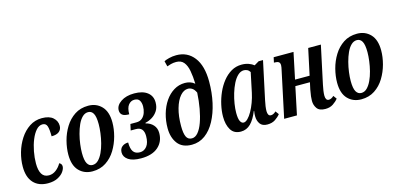

<svg xmlns="http://www.w3.org/2000/svg" viewBox="-69 -1207 3428 1654"><g transform="rotate(-15 1644.5 -380.0)"><path d="M196 10Q113 10 67 -40Q21 -90 21 -184Q21 -246 39 -309.5Q57 -373 92 -427Q127 -481 176.5 -513.5Q226 -546 287 -546Q353 -546 386.5 -516Q420 -486 420 -443Q420 -411 397.5 -392Q375 -373 329 -373Q329 -435 319.5 -464Q310 -493 279 -493Q248 -493 222.5 -464.5Q197 -436 178 -389.5Q159 -343 148.5 -288Q138 -233 138 -181Q138 -120 158 -87Q178 -54 221 -54Q255 -54 284 -76Q313 -98 332 -132Q354 -122 354 -99Q354 -78 336.5 -52.5Q319 -27 283.5 -8.5Q248 10 196 10Z M593 10Q520 10 473.5 -38Q427 -86 427 -182Q427 -241 443.5 -304.5Q460 -368 494 -423Q528 -478 579.5 -512Q631 -546 701 -546Q773 -546 819.5 -497.5Q866 -449 866 -354Q866 -295 849 -231.5Q832 -168 798.5 -113Q765 -58 713.5 -24Q662 10 593 10ZM607 -43Q636 -43 658.5 -65.5Q681 -88 698 -124.5Q715 -161 726 -204.5Q737 -248 742.5 -291Q748 -334 748 -369Q748 -436 732 -464.5Q716 -493 686 -493Q657 -493 634 -470.5Q611 -448 594.5 -411.5Q578 -375 566.5 -331Q555 -287 549.5 -244Q544 -201 544 -166Q544 -100 560.5 -71.5Q577 -43 607 -43Z M1026 10Q951 10 913 -16Q875 -42 875 -81Q875 -115 897 -133Q919 -151 952 -151Q952 -95 970.5 -69Q989 -43 1030 -43Q1067 -43 1091.5 -74Q1116 -105 1116 -165Q1116 -245 1047 -245H1000L1012 -300H1066Q1098 -300 1118 -317.5Q1138 -335 1147.5 -362.5Q1157 -390 1157 -419Q1157 -451 1144 -472Q1131 -493 1098 -493Q1067 -493 1045.5 -466.5Q1024 -440 1024 -383Q981 -383 963 -397.5Q945 -412 945 -439Q945 -483 991.5 -514.5Q1038 -546 1111 -546Q1186 -546 1228 -513.5Q1270 -481 1270 -424Q1270 -380 1251 -350Q1232 -320 1202.5 -301.5Q1173 -283 1140 -276L1139 -271Q1181 -261 1206.5 -232.5Q1232 -204 1232 -161Q1232 -84 1178.5 -37Q1125 10 1026 10Z M1479 10Q1394 10 1353 -44Q1312 -98 1312 -182Q1312 -248 1329.5 -309Q1347 -370 1379.5 -417.5Q1412 -465 1457 -492.5Q1502 -520 1556 -520Q1578 -520 1600 -513.5Q1622 -507 1642 -490Q1640 -556 1630.5 -606.5Q1621 -657 1597.5 -685.5Q1574 -714 1530 -714Q1505 -714 1482.5 -708Q1460 -702 1448 -697L1436 -746Q1450 -754 1481 -762Q1512 -770 1546 -770Q1645 -770 1703.5 -694.5Q1762 -619 1762 -478Q1762 -379 1742.5 -291Q1723 -203 1686.5 -135Q1650 -67 1597.5 -28.5Q1545 10 1479 10ZM1493 -43Q1523 -43 1548 -72.5Q1573 -102 1591.5 -153.5Q1610 -205 1622 -271.5Q1634 -338 1638 -412Q1624 -442 1606 -453.5Q1588 -465 1569 -465Q1531 -465 1499 -428Q1467 -391 1448 -324.5Q1429 -258 1429 -170Q1429 -105 1443.5 -74Q1458 -43 1493 -43Z M1916 10Q1855 10 1827 -36Q1799 -82 1799 -154Q1799 -203 1811 -257.5Q1823 -312 1845.5 -363Q1868 -414 1901 -455.5Q1934 -497 1976 -521.5Q2018 -546 2069 -546Q2103 -546 2131 -536Q2159 -526 2177 -511L2219 -536H2258L2186 -199Q2180 -172 2176.5 -147Q2173 -122 2173 -103Q2173 -83 2180 -71Q2187 -59 2202 -59Q2224 -59 2247 -81L2269 -51Q2251 -28 2222.5 -9Q2194 10 2152 10Q2107 10 2087 -18Q2067 -46 2067 -86Q2067 -95 2067.5 -106.5Q2068 -118 2071 -133H2068Q2040 -63 2003.5 -26.5Q1967 10 1916 10ZM1959 -59Q1976 -59 1996 -79Q2016 -99 2034.5 -132Q2053 -165 2068 -205.5Q2083 -246 2092 -288L2129 -464Q2118 -481 2103.5 -487.5Q2089 -494 2075 -494Q2046 -494 2021 -470.5Q1996 -447 1977 -409Q1958 -371 1944.5 -326Q1931 -281 1924 -236.5Q1917 -192 1917 -156Q1917 -104 1928.5 -81.5Q1940 -59 1959 -59Z M2669 10Q2616 10 2595 -19.5Q2574 -49 2574 -87Q2574 -104 2576.5 -127.5Q2579 -151 2586 -187L2599 -247H2469L2417 0H2303L2390 -409Q2393 -423 2395 -433.5Q2397 -444 2397 -453Q2397 -474 2385.5 -482Q2374 -490 2353 -490H2343L2353 -536H2530L2481 -302H2611L2661 -536H2774L2702 -199Q2696 -172 2692.5 -147Q2689 -122 2689 -103Q2689 -83 2696 -71Q2703 -59 2718 -59Q2740 -59 2763 -81L2785 -51Q2767 -28 2738.5 -9Q2710 10 2669 10Z M2990 10Q2917 10 2870.5 -38Q2824 -86 2824 -182Q2824 -241 2840.5 -304.5Q2857 -368 2891 -423Q2925 -478 2976.5 -512Q3028 -546 3098 -546Q3170 -546 3216.5 -497.5Q3263 -449 3263 -354Q3263 -295 3246 -231.5Q3229 -168 3195.5 -113Q3162 -58 3110.5 -24Q3059 10 2990 10ZM3004 -43Q3033 -43 3055.5 -65.5Q3078 -88 3095 -124.5Q3112 -161 3123 -204.5Q3134 -248 3139.5 -291Q3145 -334 3145 -369Q3145 -436 3129 -464.5Q3113 -493 3083 -493Q3054 -493 3031 -470.5Q3008 -448 2991.5 -411.5Q2975 -375 2963.5 -331Q2952 -287 2946.5 -244Q2941 -201 2941 -166Q2941 -100 2957.5 -71.5Q2974 -43 3004 -43Z"/></g></svg>

Font: Noto Serif ExtraCondensed SemiBold
Style: Italic
Weight: 600
Width: 2
Italic angle: -12°
Designer: Monotype Design Team
Foundry: Monotype Imaging Inc.
Version: Version 2.013